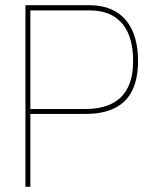

<svg xmlns="http://www.w3.org/2000/svg" viewBox="-20 -720 591 740"><path d="M97 0V-281H311C487 -281 512 -398 512 -486C512 -610 456 -700 324 -700H78V0ZM97 -300V-680H325C447 -680 493 -597 493 -486C493 -425 482 -300 309 -300Z"/></svg>

Font: Advent Pro
Style: Thin
Weight: 100
Designer: Andreas Kalpakidis
Foundry: Andreas Kalpakidis
Version: Version 2.002 2007